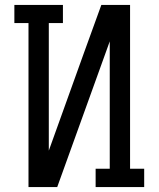

<svg xmlns="http://www.w3.org/2000/svg" viewBox="-20 -755 640 775"><path d="M95 0V-662H38V-735H234V-662H177V-147L319 -542L389 -735H505V-74H562V0H366V-74H423V-588L211 0Z"/></svg>

Font: Iosevka Plex Etoile
Style: Regular
Weight: 400
Designer: Belleve Invis
Foundry: Belleve Invis
Version: Version 25.1.1; ttfautohint (v1.8.4)